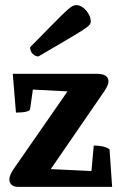

<svg xmlns="http://www.w3.org/2000/svg" viewBox="-20 -732 478 752"><path d="M52.1 0Q34.2 0 25.4 -8.4Q16.6 -16.7 16.6 -29Q16.6 -37.8 20.9 -47.7Q25.3 -57.6 31.5 -67.3L266 -405.2L326.4 -369.8L88.5 -382.2L113.8 -417.1L98 -305.3Q97 -298.9 87.5 -295.9Q78.1 -293 65.8 -292Q53.5 -291 42.5 -291L30 -443H357.6Q382.5 -443 393.7 -435.1Q404.9 -427.2 404.9 -413.5Q404.9 -405.1 400.5 -395.7Q396.2 -386.2 388.5 -374.6L155.6 -35.9L94.1 -73.7L366.2 -60.8L334.3 -20.1L347.3 -162Q365.1 -162 380.8 -158.8Q396.5 -155.7 409 -147.4L419.2 0ZM130.4 -510.9Q118.8 -510.9 108.4 -520.8Q98 -530.7 98 -547.1Q156.6 -606.5 189.7 -640.2Q222.7 -673.9 239.3 -689Q255.8 -704.1 263.7 -708Q271.5 -712 278.9 -712Q292.5 -712 305.6 -702Q318.6 -692.1 327.1 -677.1Q335.6 -662.1 335.6 -647.1Q335.6 -641.2 330.9 -635Q326.2 -628.9 307.2 -616.2Q288.2 -603.5 246.4 -578.9Q204.6 -554.3 130.4 -510.9Z"/></svg>

Font: Pitagon Serif
Style: Regular
Weight: 400
Designer: Travis Tran
Foundry: Pitagon
Version: Version 1.000;gftools[0.9.26]